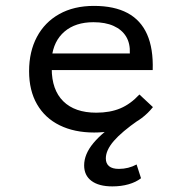

<svg xmlns="http://www.w3.org/2000/svg" viewBox="-20 -447 641 664"><path d="M368.5 197.6Q321.8 197.6 296.4 178.6Q271 159.7 271 125Q271 105.6 279 86.3Q287.1 66.9 303.2 47.6Q319.4 28.2 343.5 8.1Q367.7 -12.1 400.8 -33.1L458.9 -31.5Q400.8 8.9 373.4 40.7Q346 72.6 346 100.8Q346 118.5 357.3 127.8Q368.5 137.1 391.1 137.1Q424.2 137.1 452.4 121.8L467.7 169.4Q450 183.1 424.6 190.3Q399.2 197.6 368.5 197.6ZM305.6 11.3Q237.1 11.3 186.3 -13.7Q135.5 -38.7 108.1 -86.3Q80.6 -133.9 80.6 -200.8Q80.6 -268.5 107.7 -319.4Q134.7 -370.2 185.1 -398.4Q235.5 -426.6 304.8 -426.6Q375 -426.6 421 -402Q466.9 -377.4 488.7 -328.2Q510.5 -279 508.1 -204.8H125L124.2 -262.1H429Q430.6 -296.8 416.1 -320.6Q401.6 -344.4 373 -357.3Q344.4 -370.2 303.2 -370.2Q241.1 -370.2 203.2 -337.9Q165.3 -305.6 158.9 -247.6L161.3 -245.2Q160.5 -239.5 159.7 -229.8Q158.9 -220.2 158.9 -209.7Q158.9 -136.3 198.8 -96.8Q238.7 -57.3 312.9 -57.3Q360.5 -57.3 396 -72.2Q431.5 -87.1 462.1 -120.2L508.9 -76.6Q475 -33.9 422.6 -11.3Q370.2 11.3 305.6 11.3Z"/></svg>

Font: Playfair 5pt SemiExpanded Light
Style: Regular
Weight: 300
Width: 6
Designer: Claus Eggers Sørensen
Foundry: Claus Eggers Sørensen
Version: Version 2.203